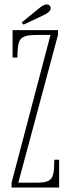

<svg xmlns="http://www.w3.org/2000/svg" viewBox="-20 -834 315 854"><path d="M31.5 0V-21.5L204.5 -678.5H141.5Q103 -678.5 85.2 -670.2Q67.5 -662 62.5 -640.2Q57.5 -618.5 57.5 -578H36V-700H238V-679L61.5 -21.5H146Q180.5 -21.5 196.5 -30.2Q212.5 -39 217 -61Q221.5 -83 221.5 -123.5H243V0ZM84.5 -724.5 76.5 -734 158 -800.5Q165 -806 173 -810.2Q181 -814.5 188 -814.5Q193 -814.5 197 -812.2Q201 -810 203.5 -805Q205.5 -801.5 205.5 -797.5Q205.5 -787.5 195.5 -779.5Q185.5 -771.5 174 -766.5Z"/></svg>

Font: Imbue 48pt Thin
Style: Regular
Weight: 250
Designer: Tyler Finck
Foundry: Etcetera Type Company
Version: Version 1.102